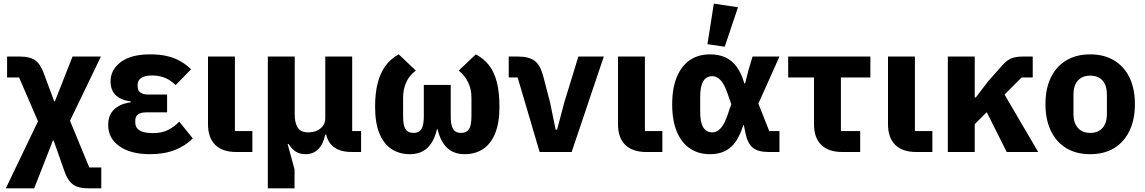

<svg xmlns="http://www.w3.org/2000/svg" viewBox="-20 -836 6298 1056"><path d="M19 -525H88Q145 -525 173.5 -504.5Q202 -484 220 -435L278 -279H282L379 -525H535L365 -172L471 85H537V200H468Q411 200 382 179Q353 158 336 110L275 -63H271L168 200H12L189 -169L85 -410H19Z M966 -167 1040 -75Q1002 -35 943 -11.5Q884 12 805 12Q699 12 637 -31.5Q575 -75 575 -148Q575 -204 608.5 -235Q642 -266 699 -273V-278Q642 -286 615 -314Q588 -342 588 -388Q588 -452 644 -494.5Q700 -537 806 -537Q857 -537 897 -528Q937 -519 970 -500.5Q1003 -482 1031 -455L946 -368Q929 -385 909 -397Q889 -409 866 -415Q843 -421 817 -421Q777 -421 757 -407.5Q737 -394 737 -371V-361Q737 -338 752.5 -327Q768 -316 796 -316H899V-218H783Q755 -218 739.5 -207Q724 -196 724 -173V-162Q724 -134 747 -119Q770 -104 823 -104Q869 -104 903 -120.5Q937 -137 966 -167Z M1368 -115V0H1280Q1204 0 1164 -39Q1124 -78 1124 -153V-525H1272V-115Z M1600 200H1453V-525H1601V-206Q1601 -159 1618 -133.5Q1635 -108 1675 -108Q1701 -108 1722 -117Q1743 -126 1756 -143.5Q1769 -161 1769 -185V-525H1917V-115H1966V0H1916Q1843 0 1807 -35Q1771 -70 1771 -128V-132L1819 -96H1769Q1757 -41 1729.5 -14.5Q1702 12 1661 12Q1630 12 1608.5 -1Q1587 -14 1567 -44H1562L1600 96Z M2459 -369V-197Q2459 -163 2465 -143Q2471 -123 2483.5 -114Q2496 -105 2516 -105Q2546 -105 2559.5 -125.5Q2573 -146 2573 -197V-299Q2573 -343 2556 -380.5Q2539 -418 2503 -448L2597 -537Q2641 -514 2670 -476.5Q2699 -439 2713 -383Q2727 -327 2727 -249Q2727 -161 2703.5 -103Q2680 -45 2637 -16.5Q2594 12 2536 12Q2476 12 2439 -23Q2402 -58 2387 -125H2383Q2368 -58 2331 -23Q2294 12 2234 12Q2176 12 2133 -16.5Q2090 -45 2066.5 -103Q2043 -161 2043 -249Q2043 -324 2057.5 -380Q2072 -436 2101 -475Q2130 -514 2173 -537L2267 -448Q2230 -420 2213.5 -381.5Q2197 -343 2197 -299V-197Q2197 -146 2210.5 -125.5Q2224 -105 2254 -105Q2274 -105 2286.5 -114Q2299 -123 2305 -143Q2311 -163 2311 -197V-369Z M3124 0H2948L2827 -410H2778V-525H2830Q2889 -525 2920.5 -501.5Q2952 -478 2968 -416L3005 -274L3036 -123H3044L3084 -274L3161 -525H3301Z M3623 -115V0H3535Q3459 0 3419 -39Q3379 -78 3379 -153V-525H3527V-115Z M4267 -115V0H4208Q4150 0 4121 -23Q4092 -46 4080 -104L4071 -148H4068Q4052 -95 4028 -59.5Q4004 -24 3969 -6Q3934 12 3885 12Q3821 12 3774.5 -19.5Q3728 -51 3702.5 -112Q3677 -173 3677 -262Q3677 -351 3702.5 -412.5Q3728 -474 3774.5 -505.5Q3821 -537 3885 -537Q3934 -537 3970.5 -520Q4007 -503 4032.5 -467.5Q4058 -432 4074 -377H4078L4096 -448L4119 -525H4267L4151 -266L4211 -115ZM3898 -108Q3914 -108 3928.5 -117.5Q3943 -127 3956 -147Q3969 -167 3980 -199L4002 -263L3980 -326Q3969 -358 3956 -378Q3943 -398 3928.5 -407.5Q3914 -417 3898 -417Q3865 -417 3848 -389.5Q3831 -362 3831 -302V-223Q3831 -163 3848 -135.5Q3865 -108 3898 -108ZM4039 -796 3966 -579 3871 -593 3906 -816Z M4711 0H4613Q4537 0 4497 -39Q4457 -78 4457 -153V-410H4315V-525H4767V-410H4605V-115H4711Z M5108 -115V0H5020Q4944 0 4904 -39Q4864 -78 4864 -153V-525H5012V-115Z M5517 0 5407 -219 5341 -153V0H5193V-525H5341V-300H5347L5414 -388L5493 -477Q5519 -506 5543.5 -515.5Q5568 -525 5608 -525H5660V-410H5599L5505 -316L5690 0Z M5976 12Q5899 12 5844 -21.5Q5789 -55 5759.5 -117Q5730 -179 5730 -263Q5730 -348 5759.5 -409Q5789 -470 5844 -503.5Q5899 -537 5976 -537Q6053 -537 6108 -503.5Q6163 -470 6192.5 -409Q6222 -348 6222 -263Q6222 -179 6192.5 -117Q6163 -55 6108 -21.5Q6053 12 5976 12ZM5976 -105Q6020 -105 6044 -132.5Q6068 -160 6068 -209V-316Q6068 -366 6044 -393Q6020 -420 5976 -420Q5933 -420 5908.5 -393Q5884 -366 5884 -316V-209Q5884 -160 5908.5 -132.5Q5933 -105 5976 -105Z"/></svg>

Font: IBM Plex Sans
Style: Regular
Weight: 400
Designer: Mike Abbink, Paul van der Laan, Pieter van Rosmalen
Foundry: Bold Monday
Version: Version 3.201